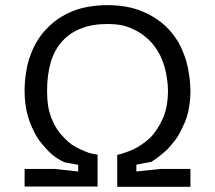

<svg xmlns="http://www.w3.org/2000/svg" viewBox="-20 -714 823 735"><path d="M74.2 0Q144.5 0 353.5 0Q353.5 -30.3 353.5 -122.1Q336.9 -124 320.3 -128.9Q303.7 -134.8 287.1 -142.6Q269.5 -150.4 253.9 -161.1Q238.3 -172.9 224.6 -187.5Q210 -202.1 198.2 -219.7Q186.5 -238.3 177.7 -259.8Q168.9 -281.2 164.1 -308.6Q160.2 -335 160.2 -365.2Q160.2 -428.7 174.8 -477.5Q189.5 -525.4 219.7 -557.6Q249 -589.8 292 -605.5Q334 -622.1 389.6 -622.1Q420.9 -622.1 447.3 -617.2Q472.7 -611.3 495.1 -599.6Q517.6 -588.9 535.2 -574.2Q553.7 -559.6 568.4 -541Q582 -523.4 592.8 -502.9Q602.5 -482.4 609.4 -460Q616.2 -437.5 619.1 -414.1Q623 -390.6 623 -367.2Q623 -336.9 618.2 -309.6Q613.3 -283.2 603.5 -260.7Q593.8 -238.3 581.1 -219.7Q569.3 -201.2 554.7 -186.5Q540 -172.9 524.4 -162.1Q507.8 -150.4 491.2 -142.6Q474.6 -134.8 459 -129.9Q443.4 -124 428.7 -121.1Q428.7 -80.1 428.7 1Q499 1 709 1Q709 -15.6 709 -67.4Q680.7 -67.4 595.7 -67.4Q572.3 -64.5 502 -57.6Q502 -64.5 502 -83Q502 -83 502.9 -84Q502.9 -84 503.9 -84Q503.9 -84 504.9 -84Q504.9 -84 505.9 -84Q505.9 -84 506.8 -85Q506.8 -85 507.8 -85Q507.8 -85 508.8 -85Q508.8 -85 509.8 -85Q509.8 -85 510.7 -85Q510.7 -85 511.7 -85.9Q511.7 -85.9 512.7 -85.9Q512.7 -85.9 513.7 -85.9Q514.6 -85.9 515.6 -85.9Q515.6 -85.9 516.6 -85.9Q516.6 -85.9 517.6 -86.9Q517.6 -86.9 518.6 -86.9Q518.6 -86.9 519.5 -86.9Q519.5 -86.9 520.5 -86.9Q520.5 -86.9 521.5 -86.9Q521.5 -86.9 522.5 -87.9Q522.5 -87.9 523.4 -87.9Q523.4 -87.9 524.4 -87.9Q524.4 -87.9 525.4 -87.9Q525.4 -87.9 526.4 -87.9Q526.4 -87.9 527.3 -88.9Q527.3 -88.9 528.3 -88.9Q528.3 -88.9 529.3 -88.9Q529.3 -88.9 530.3 -88.9Q530.3 -88.9 531.2 -88.9Q531.2 -88.9 532.2 -89.8Q532.2 -89.8 533.2 -89.8Q533.2 -89.8 534.2 -89.8Q534.2 -89.8 535.2 -89.8Q535.2 -89.8 536.1 -89.8Q536.1 -89.8 538.1 -90.8Q538.1 -90.8 539.1 -90.8Q539.1 -90.8 540 -90.8Q540 -90.8 541 -90.8Q541 -90.8 542 -90.8Q542 -90.8 543 -91.8Q543 -91.8 543.9 -91.8Q543.9 -91.8 544.9 -91.8Q544.9 -91.8 545.9 -91.8Q545.9 -91.8 546.9 -91.8Q546.9 -91.8 547.9 -92.8Q547.9 -92.8 548.8 -92.8Q548.8 -92.8 549.8 -92.8Q549.8 -92.8 550.8 -92.8Q550.8 -92.8 551.8 -92.8Q551.8 -92.8 552.7 -93.8Q552.7 -93.8 553.7 -93.8Q553.7 -93.8 554.7 -93.8Q554.7 -93.8 555.7 -93.8Q555.7 -93.8 556.6 -93.8Q556.6 -93.8 557.6 -93.8Q570.3 -100.6 584 -111.3Q596.7 -121.1 610.4 -132.8Q624 -144.5 635.7 -159.2Q648.4 -173.8 659.2 -189.5Q669.9 -207 678.7 -226.6Q688.5 -245.1 695.3 -266.6Q702.1 -288.1 705.1 -312.5Q709 -335.9 709 -362.3Q709 -398.4 703.1 -432.6Q698.2 -466.8 687.5 -497.1Q676.8 -527.3 662.1 -553.7Q646.5 -579.1 626 -601.6Q605.5 -624 580.1 -640.6Q554.7 -658.2 525.4 -669.9Q496.1 -682.6 461.9 -688.5Q428.7 -694.3 390.6 -694.3Q354.5 -694.3 321.3 -688.5Q289.1 -683.6 259.8 -671.9Q230.5 -660.2 205.1 -643.6Q180.7 -627 160.2 -605.5Q139.6 -585 124 -559.6Q107.4 -533.2 96.7 -502.9Q85 -472.7 80.1 -438.5Q74.2 -404.3 74.2 -366.2Q74.2 -340.8 77.1 -317.4Q80.1 -293.9 85.9 -272.5Q91.8 -251 100.6 -230.5Q109.4 -210.9 119.1 -193.4Q128.9 -176.8 141.6 -162.1Q153.3 -147.5 167 -133.8Q180.7 -120.1 195.3 -110.4Q210 -100.6 226.6 -92.8Q244.1 -89.8 279.3 -83Q279.3 -76.2 279.3 -57.6Q256.8 -60.5 187.5 -67.4Q159.2 -67.4 74.2 -67.4Q74.2 -50.8 74.2 0Z"/></svg>

Font: Aptus Gothic JP
Style: Medium
Weight: 400
Designer: Fuminori Ogawa / Motoya
Version: Version 1